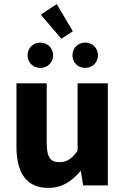

<svg xmlns="http://www.w3.org/2000/svg" viewBox="-20 -901 608 933"><path d="M178 -830 278 -713 334 -749 256 -881ZM114 -632C114 -598 140 -571 176 -571C212 -571 238 -598 238 -632C238 -667 212 -694 176 -694C140 -694 114 -667 114 -632ZM332 -632C332 -598 358 -571 394 -571C430 -571 456 -598 456 -632C456 -667 430 -694 394 -694C358 -694 332 -667 332 -632ZM60 -188C60 -64 106 12 214 12C282 12 328 -19 370 -69H373L384 0H504V-496H357V-168C328 -129 306 -113 269 -113C226 -113 207 -135 207 -207V-496H60Z"/></svg>

Font: Cambridge Sans Bold
Style: Regular
Weight: 700
Version: Version 2.020;PS 002.020;hotconv 1.0.88;makeotf.lib2.5.64775